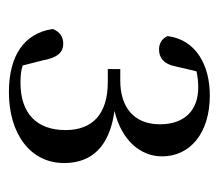

<svg xmlns="http://www.w3.org/2000/svg" viewBox="-50 -896 491 431"><g transform="rotate(90 195.5 -680.5)"><path d="M187 -455C279 -455 346 -502 346 -579C346 -641 309 -681 229 -692C296 -708 331 -751 331 -799C331 -860 281 -906 194 -906C128 -906 69 -876 61 -811C67 -798 78 -792 91 -792C109 -792 124 -802 129 -829L140 -876C153 -879 165 -880 176 -880C228 -880 259 -849 259 -794C259 -735 220 -705 161 -705H135V-677H164C237 -677 272 -642 272 -582C272 -518 235 -481 166 -481C151 -481 138 -482 127 -486L115 -533C109 -566 96 -577 78 -577C64 -577 51 -570 45 -553C55 -489 105 -455 187 -455Z"/></g></svg>

Font: Noto Serif KR Medium
Style: Regular
Weight: 500
Designer: Ryoko NISHIZUKA 西塚涼子 (kana & ideographs); Frank Grießhammer (Latin, Greek & Cyrillic); Wenlong ZHANG 张文龙 (bopomofo); San
Foundry: Adobe
Version: Version 2.001;hotconv 1.1.0;makeotfexe 2.6.0